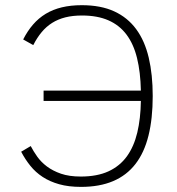

<svg xmlns="http://www.w3.org/2000/svg" viewBox="-20 -710 686 744"><path d="M69.8 -557.1Q86.4 -589.8 107.9 -614.7Q129.4 -639.6 157.2 -656.5Q185.1 -673.3 219.7 -681.6Q254.4 -689.9 296.9 -689.9Q370.6 -689.9 422.6 -666Q474.6 -642.1 507.8 -596.9Q541 -551.8 556.4 -486.3Q571.8 -420.9 571.8 -337.9Q571.8 -250.5 555.4 -184.6Q539.1 -118.7 504.9 -74.5Q470.7 -30.3 418.2 -8.1Q365.7 14.2 293.9 14.2Q245.6 14.2 209.2 3.9Q172.9 -6.3 145.3 -24.4Q117.7 -42.5 97.7 -67.4Q77.6 -92.3 62 -122.1L99.1 -144Q109.4 -124 124.3 -103Q139.2 -82 161.9 -64.9Q184.6 -47.9 216.3 -36.9Q248 -25.9 293 -25.9Q356.4 -25.9 400.4 -46.1Q444.3 -66.4 471.7 -104.2Q499 -142.1 512 -196.3Q524.9 -250.5 525.9 -318.8H148.9V-358.9H525.9Q524.4 -430.7 511 -485.1Q497.6 -539.6 470 -576.2Q442.4 -612.8 399.9 -631.3Q357.4 -649.9 297.9 -649.9Q261.7 -649.9 233.4 -642.8Q205.1 -635.7 182.1 -621.3Q159.2 -606.9 141.4 -585.4Q123.5 -564 108.9 -535.2Z"/></svg>

Font: Clear Sans Thin
Style: Regular
Weight: 250
Foundry: Intel Corporation
Version: Version 1.00